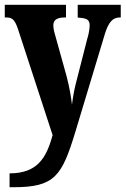

<svg xmlns="http://www.w3.org/2000/svg" viewBox="-22 -556 525 803"><path d="M18 169V227H35C207 227 237 180 293 -4L416 -412C432 -465 450 -483 480 -483H483V-536H303V-483L307 -482C339 -480 353 -475 353 -450C353 -434 348 -409 343 -394L295 -206C288 -178 283 -150 279 -118C276 -146 269 -190 256 -239L212 -397C206 -417 201 -435 201 -450C201 -471 214 -483 250 -483H254V-536H-2V-483H3C28 -483 39 -476 53 -435L198 9C172 105 134 169 18 169Z"/></svg>

Font: Noto Serif Bengali ExtraCondensed ExtraBold
Style: Regular
Weight: 800
Width: 2
Designer: Juan Bruce, Universal Thirst, Indian Type Foundry and the Monotype Design Team.
Foundry: Monotype Imaging Inc.
Version: Version 2.003